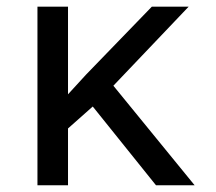

<svg xmlns="http://www.w3.org/2000/svg" viewBox="-20 -548 640 568"><path d="M254.4 -232.9 441.4 0H555.7L315.4 -294.4L538.1 -528.3H429.2L234.9 -327.6L181.2 -269V-528.3H90.8V0H181.2V-168Z"/></svg>

Font: Roboto Mono
Style: Regular
Weight: 400
Monospace: yes
Designer: Google
Version: Version 3.000